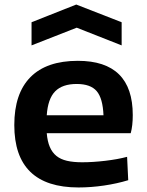

<svg xmlns="http://www.w3.org/2000/svg" viewBox="-20 -817 647 846"><path d="M119 -719 316 -797 516 -719V-617L318 -695L119 -617ZM326 9Q43 9 43 -266Q43 -405 114 -477Q185 -549 323 -549Q565 -549 565 -310Q565 -263 556 -230H186Q189 -194 199.5 -169.5Q210 -145 228.5 -130Q247 -115 275 -108.5Q303 -102 342 -102Q389 -102 444 -108.5Q499 -115 540 -126L545 -23Q496 -8 438.5 0.5Q381 9 326 9ZM318 -447Q255 -447 223 -414.5Q191 -382 186 -309H436Q433 -384 406 -415.5Q379 -447 318 -447Z"/></svg>

Font: Encode Sans Wide
Style: SemiBold
Weight: 600
Designer: Pablo Impallari, Andres Torresi
Foundry: Pablo Impallari, Andres Torresi
Version: Version 1.000; ttfautohint (v1.00) -l 8 -r 50 -G 200 -x 14 -